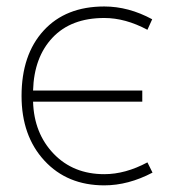

<svg xmlns="http://www.w3.org/2000/svg" viewBox="-20 -555 551 587"><path d="M430.7 -58.6 446.3 -27.3Q372.1 11.7 298.8 11.7Q185.5 11.7 115.7 -64Q45.9 -139.6 45.9 -261.7Q45.9 -387.7 113.3 -461.4Q180.7 -535.2 298.8 -535.2Q373 -535.2 445.3 -496.1L430.7 -463.9Q363.3 -500 298.8 -500Q197.3 -500 140.6 -439.9Q84 -379.9 81.1 -278.3H415V-244.1H81.1Q84 -147.5 144 -85Q204.1 -22.5 298.8 -22.5Q363.3 -22.5 430.7 -58.6Z"/></svg>

Font: Gen Shin Gothic ExtraLight
Style: Regular
Weight: 100
Designer: [Source Han Sans]
Ryoko NISHIZUKA  (kana & ideographs); Paul D. Hunt (Latin, Greek & Cyrillic); Wenlong ZHANG  (bopomofo
Version: Version 1.002.20150607